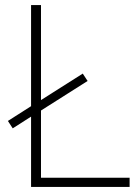

<svg xmlns="http://www.w3.org/2000/svg" viewBox="-20 -734 550 754"><path d="M102 0V-276L30 -230L11 -259L102 -317V-714H141V-341L305 -445L324 -416L141 -300V-36H489V0Z"/></svg>

Font: Noto Sans Arabic UI XLt
Style: Regular
Weight: 200
Designer: Monotype Design Team, Nadine Chahine and Nizar Qandah
Foundry: Monotype Imaging Inc.
Version: Version 2.010; ttfautohint (v1.8.4.7-5d5b)